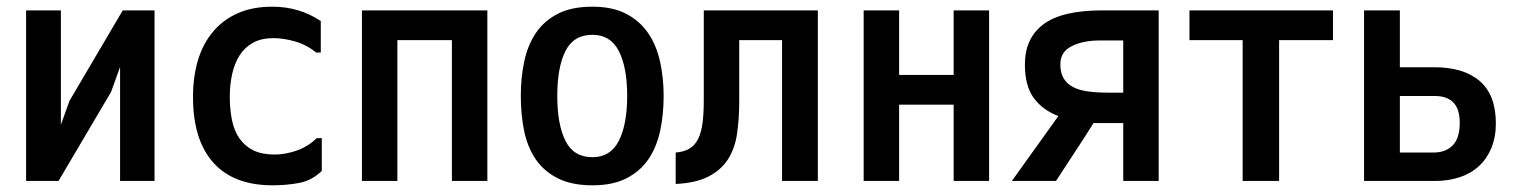

<svg xmlns="http://www.w3.org/2000/svg" viewBox="-20 -557 4540 574"><path d="M162 -184 188 -256 347 -526H442V-16H339V-357L312 -282L155 -16H58V-526H162Z M942 -144V-46Q912 -17 874 -10Q836 -3 795 -3Q678 -3 617.5 -71Q557 -139 557 -267Q557 -328 572 -377.5Q587 -427 617 -462.5Q647 -498 691 -517.5Q735 -537 794 -537Q875 -537 939 -494V-400H925Q897 -423 862.5 -433Q828 -443 797 -443Q761 -443 736 -429Q711 -415 696 -391Q681 -367 674 -335.5Q667 -304 667 -268Q667 -230 673.5 -198Q680 -166 696 -143Q712 -120 737.5 -107.5Q763 -95 801 -95Q832 -95 866 -106.5Q900 -118 927 -144Z M1437 -526V-16H1331V-437H1168V-16H1062V-526Z M1751 -3Q1689 -3 1647.5 -24Q1606 -45 1581.5 -81Q1557 -117 1547 -165.5Q1537 -214 1537 -270Q1537 -326 1547.5 -374.5Q1558 -423 1582.5 -459Q1607 -495 1648 -516Q1689 -537 1751 -537Q1811 -537 1851.5 -516Q1892 -495 1917 -459Q1942 -423 1953 -374Q1964 -325 1964 -270Q1964 -214 1953.5 -165.5Q1943 -117 1918.5 -81Q1894 -45 1853 -24Q1812 -3 1751 -3ZM1751 -87Q1805 -87 1830 -136Q1855 -185 1855 -270Q1855 -356 1830 -404.5Q1805 -453 1751 -453Q1695 -453 1670.5 -404.5Q1646 -356 1646 -270Q1646 -185 1670.5 -136Q1695 -87 1751 -87Z M2000 -101Q2026 -103 2042.5 -113.5Q2059 -124 2068 -143.5Q2077 -163 2080.5 -191Q2084 -219 2084 -257V-526H2425V-16H2318V-437H2190V-255Q2190 -202 2183.5 -157.5Q2177 -113 2156.5 -81Q2136 -49 2098.5 -29.5Q2061 -10 2000 -7Z M2937 -526V-16H2831V-244H2668V-16H2562V-526H2668V-333H2831V-526Z M3144 -210Q3097 -228 3070.5 -264Q3044 -300 3044 -364Q3044 -443 3099.5 -484.5Q3155 -526 3276 -526H3444V-16H3338V-189H3249Q3223 -147 3193.5 -102.5Q3164 -58 3137 -16H3005ZM3150 -365Q3150 -339 3160 -322.5Q3170 -306 3188.5 -296.5Q3207 -287 3233.5 -283.5Q3260 -280 3294 -280H3338V-436H3267Q3218 -436 3184 -419Q3150 -402 3150 -365Z M3695 -16V-437H3536V-526H3965V-437H3804V-16Z M4058 -526H4165V-356H4268Q4356 -356 4404 -314.5Q4452 -273 4452 -188Q4452 -147 4438.5 -114.5Q4425 -82 4401 -60Q4377 -38 4343.5 -27Q4310 -16 4270 -16H4058ZM4266 -101Q4302 -101 4323 -122.5Q4344 -144 4344 -189Q4344 -232 4324.5 -251Q4305 -270 4270 -270H4165V-101Z"/></svg>

Font: D2Coding
Style: Bold
Weight: 700
Monospace: yes
Designer: Yong-Rak Park; Jeong-Hwan Yoon; Sang-Min Lee;
Foundry: NHN Corporation
Version: Version 1.3.2; Build 20180524